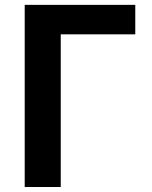

<svg xmlns="http://www.w3.org/2000/svg" viewBox="-20 -750 610 770"><path d="M223.6 -612.3V0H79.1V-730.5H522.5V-612.3Z"/></svg>

Font: Mgen+ 1c bold
Style: Bold
Weight: 700
Designer: [Source Han Sans]
Ryoko NISHIZUKA  (kana & ideographs); Paul D. Hunt (Latin, Greek & Cyrillic); Wenlong ZHANG  (bopomofo
Version: Version 1.059.20150602